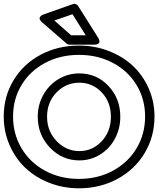

<svg xmlns="http://www.w3.org/2000/svg" viewBox="-22 -975 847 1028"><path d="M-2 -351.1Q-2 -459 51 -546.1Q104 -633.3 196 -682.1Q288.1 -731 400.9 -731Q485.4 -731 560.3 -701.9Q635.3 -672.9 689 -622.8Q742.7 -572.8 773.9 -502Q805.2 -431.2 805.2 -351.1Q805.2 -243.2 752.2 -155Q699.2 -66.9 606.4 -16.8Q513.7 33.2 400.9 33.2Q316.4 33.2 241.9 3.9Q167.5 -25.4 113.8 -76.2Q60.1 -127 29.1 -198.5Q-2 -270 -2 -351.1ZM47.9 -351.1Q47.9 -257.3 93.3 -180.9Q138.7 -104.5 219.5 -60.8Q300.3 -17.1 400.9 -17.1Q501.5 -17.1 582.8 -61Q664.1 -105 709.5 -181.4Q754.9 -257.8 754.9 -351.1Q754.9 -443.8 709.5 -519.3Q664.1 -594.7 583 -637.9Q502 -681.2 400.9 -681.2Q300.3 -681.2 219.5 -638.2Q138.7 -595.2 93.3 -519.8Q47.9 -444.3 47.9 -351.1ZM180.2 -350.1Q180.2 -414.1 210.2 -467.5Q240.2 -521 291.3 -551.5Q342.3 -582 402.8 -582Q495.1 -582 558.6 -514.9Q622.1 -447.8 622.1 -350.1Q622.1 -286.1 593.3 -232.4Q564.5 -178.7 513.9 -147.5Q463.4 -116.2 402.8 -116.2Q311 -116.2 245.6 -184.3Q180.2 -252.4 180.2 -350.1ZM204.1 -855Q202.6 -856 200.4 -857.9Q198.2 -859.9 194.3 -865.5Q190.4 -871.1 189.9 -876.2Q189.5 -881.3 194.6 -887.5Q199.7 -893.6 211.9 -897.9L368.2 -953.1Q385.3 -959 397 -941.9L502.9 -773.9Q503.9 -772.5 505.4 -769.8Q506.8 -767.1 509 -760.5Q511.2 -753.9 510.3 -749Q509.3 -744.1 502.2 -740Q495.1 -735.8 481.9 -735.8H350.1Q340.3 -735.8 334 -742.2ZM402.8 -166Q473.1 -166 522.5 -218.8Q571.8 -271.5 571.8 -350.1Q571.8 -428.7 522.5 -480.5Q473.1 -532.2 402.8 -532.2Q331.1 -532.2 280.5 -480Q230 -427.7 230 -350.1Q230 -272.5 281.5 -219.2Q333 -166 402.8 -166ZM269 -865.2 358.9 -786.1H437L366.2 -898.9Z"/></svg>

Font: Trueno Bold Outline
Style: Regular
Weight: 700
Width: 6
Designer: Julieta Ulanovsky
Foundry: Julieta Ulanovsky
Version: Version 3.001b | FøM Fix